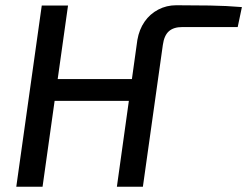

<svg xmlns="http://www.w3.org/2000/svg" viewBox="-20 -711 941 731"><path d="M425 0 503 -559Q510 -599 530.5 -628.5Q551 -658 582.5 -674.5Q614 -691 651 -691Q714 -691 778.5 -690Q843 -689 901 -684L885 -608H674Q641 -608 623 -592Q605 -576 600 -540L524 0ZM42 0 139 -690H239L142 0ZM180 -327 192 -410H495L483 -327Z"/></svg>

Font: Exo 2 Medium
Style: Italic
Weight: 500
Italic angle: -8°
Designer: Natanael Gama
Foundry: Natanael Gama
Version: Version 2.010